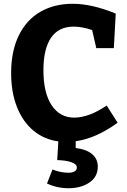

<svg xmlns="http://www.w3.org/2000/svg" viewBox="-20 -738 674 1017"><path d="M498 144Q498 199 453.5 229Q409 259 343 259Q282 259 229 234L258 160Q302 177 342 177Q362 177 374.5 170Q387 163 387 149Q387 131 357.5 121Q328 111 283 110L289 11Q215 1 158.5 -45Q102 -91 70.5 -169.5Q39 -248 39 -351Q39 -468 80 -551Q121 -634 194.5 -676Q268 -718 365 -718Q467 -718 593 -666L583 -483H490L468 -579Q414 -597 370 -597Q290 -597 250 -537.5Q210 -478 210 -367Q210 -246 253.5 -180.5Q297 -115 373 -115Q451 -115 545 -179L603 -88Q489 -5 381 10V46Q438 53 468 78.5Q498 104 498 144Z"/></svg>

Font: Bitter Pro OGT
Style: Bold
Weight: 700
Designer: Sol Matas, and Bitter project Authors
Foundry: Sol Matas
Version: Version 2.110